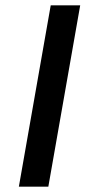

<svg xmlns="http://www.w3.org/2000/svg" viewBox="-20 -703 339 723"><path d="M171 -683H282L162 0H51Z"/></svg>

Font: Fahkwang Medium
Style: Italic
Weight: 500
Italic angle: -10°
Version: Version 1.000; ttfautohint (v1.6)